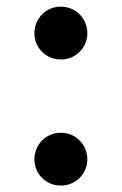

<svg xmlns="http://www.w3.org/2000/svg" viewBox="-20 -556 375 592"><path d="M167.6 16.2C213.9 16.2 249.3 -20.5 249.3 -64.5C249.3 -109.9 213.9 -146.7 167.6 -146.7C121.2 -146.7 86.1 -109.9 86.1 -64.5C86.1 -20.5 121.2 16.2 167.6 16.2ZM167.6 -372.6C213.9 -372.6 249.3 -409.3 249.3 -453.3C249.3 -498.7 213.9 -535.5 167.6 -535.5C121.2 -535.5 86.1 -498.7 86.1 -453.3C86.1 -409.3 121.2 -372.6 167.6 -372.6Z"/></svg>

Font: Source Han Serif CN VF
Style: Regular
Weight: 250
Designer: Ryoko NISHIZUKA 西塚涼子 (kana & ideographs); Frank Grießhammer (Latin, Greek & Cyrillic); Wenlong ZHANG 张文龙 (bopomofo); San
Foundry: Adobe
Version: Version 2.002;hotconv 1.1.0;makeotfexe 2.6.0